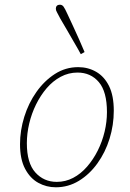

<svg xmlns="http://www.w3.org/2000/svg" viewBox="-20 -783 550 815"><path d="M217 12Q177 12 142.5 -7Q108 -26 86.5 -66.5Q65 -107 65 -171Q65 -229 83 -287Q101 -345 134.5 -392.5Q168 -440 213 -469Q258 -498 312 -498Q354 -498 388.5 -478Q423 -458 443 -417.5Q463 -377 463 -313Q463 -252 445 -194Q427 -136 393.5 -89.5Q360 -43 315 -15.5Q270 12 217 12ZM221 -11Q258 -11 290.5 -28Q323 -45 349.5 -75.5Q376 -106 395 -144Q414 -182 424 -224Q434 -266 434 -307Q434 -394 399.5 -434.5Q365 -475 309 -475Q271 -475 237.5 -457Q204 -439 178 -408.5Q152 -378 133 -339.5Q114 -301 104 -258.5Q94 -216 94 -175Q94 -91 130 -51Q166 -11 221 -11ZM339 -562 323 -553Q309 -579 293.5 -605Q278 -631 263.5 -657Q249 -683 236 -704Q227 -722 222 -730.5Q217 -739 217 -746Q217 -754 221.5 -758.5Q226 -763 234 -763Q244 -763 250 -754.5Q256 -746 266 -724Q277 -701 289.5 -673.5Q302 -646 315 -617.5Q328 -589 339 -562Z"/></svg>

Font: Source Serif 4 ExtraLight
Style: Italic
Weight: 250
Italic angle: -12°
Designer: Frank Grießhammer
Foundry: Adobe Systems Incorporated
Version: Version 4.004;hotconv 1.0.116;makeotfexe 2.5.65601